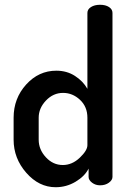

<svg xmlns="http://www.w3.org/2000/svg" viewBox="-20 -776 547 804"><path d="M451 -722V-35Q451 -22 436 -11Q421 0 399 0Q380 0 365.5 -11Q351 -22 351 -35V-70Q335 -38 296.5 -15Q258 8 213 8Q143 8 90 -52.5Q37 -113 37 -191V-283Q37 -364 89.5 -422Q142 -480 216 -480Q260 -480 294 -458Q328 -436 346 -404V-722Q346 -737 361 -746.5Q376 -756 399 -756Q422 -756 436.5 -746.5Q451 -737 451 -722ZM142 -283V-191Q142 -150 172 -117.5Q202 -85 243 -85Q282 -85 314 -115.5Q346 -146 346 -168V-283Q346 -329 315 -358Q284 -387 244 -387Q203 -387 172.5 -355Q142 -323 142 -283Z"/></svg>

Font: Dosis
Style: SemiBold
Weight: 600
Designer: Edgar Tolentino, Pablo Impallari, Igino Marini
Foundry: Edgar Tolentino, Pablo Impallari, Igino Marini
Version: Version 1.007